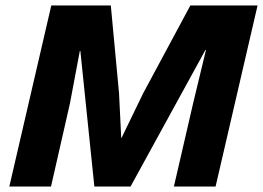

<svg xmlns="http://www.w3.org/2000/svg" viewBox="-20 -680 959 700"><path d="M14 0 167 -660H384L414 -340L422 -177H423L502 -340L674 -660H919L766 0H614L684 -303L731 -498H729L456 0H324L273 -494H271L235 -303L166 0Z"/></svg>

Font: Kantumruy Pro
Style: Bold Italic
Weight: 700
Italic angle: -13°
Version: Version 1.002